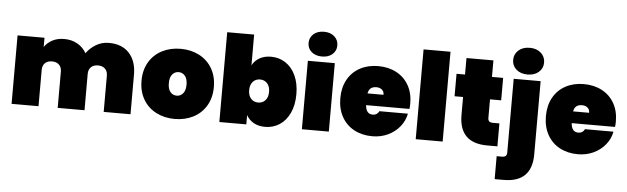

<svg xmlns="http://www.w3.org/2000/svg" viewBox="-60 -1068 5144 1576"><g transform="rotate(5 2512.0 -279.5)"><path d="M803 -568Q911 -568 970.5 -503Q1030 -438 1030 -327V0H809V-299Q809 -335 787.5 -355.5Q766 -376 730 -376Q693 -376 672 -355.5Q651 -335 651 -299V0H430V-299Q430 -335 408.5 -355.5Q387 -376 351 -376Q314 -376 293 -355.5Q272 -335 272 -299V0H50V-564H272V-488Q296 -524 337.5 -546Q379 -568 435 -568Q496 -568 543 -541.5Q590 -515 618 -467Q649 -511 697 -539.5Q745 -568 803 -568Z M1394 7Q1309 7 1241 -28Q1173 -63 1134.5 -128.5Q1096 -194 1096 -282Q1096 -370 1134.5 -435.5Q1173 -501 1241 -536Q1309 -571 1394 -571Q1479 -571 1547 -536Q1615 -501 1653.5 -435.5Q1692 -370 1692 -282Q1692 -194 1653.5 -128.5Q1615 -63 1547 -28Q1479 7 1394 7ZM1394 -185Q1425 -185 1446 -209.5Q1467 -234 1467 -282Q1467 -330 1446 -354.5Q1425 -379 1394 -379Q1363 -379 1342 -354.5Q1321 -330 1321 -282Q1321 -234 1341.5 -209.5Q1362 -185 1394 -185Z M1984 -487Q2005 -526 2044.5 -548.5Q2084 -571 2139 -571Q2205 -571 2258 -536.5Q2311 -502 2341.5 -436.5Q2372 -371 2372 -282Q2372 -193 2341.5 -127.5Q2311 -62 2258 -27.5Q2205 7 2139 7Q2084 7 2044.5 -15.5Q2005 -38 1984 -77V0H1762V-740H1984ZM2147 -282Q2147 -327 2124 -352Q2101 -377 2065 -377Q2029 -377 2006 -352Q1983 -327 1983 -282Q1983 -237 2006 -212Q2029 -187 2065 -187Q2101 -187 2124 -212Q2147 -237 2147 -282Z M2554 -609Q2500 -609 2467.5 -637.5Q2435 -666 2435 -710Q2435 -755 2467.5 -784Q2500 -813 2554 -813Q2607 -813 2639.5 -784Q2672 -755 2672 -710Q2672 -666 2639.5 -637.5Q2607 -609 2554 -609ZM2664 -564V0H2442V-564Z M3310 -287Q3310 -264 3307 -243H2950Q2955 -170 3011 -170Q3047 -170 3063 -203H3298Q3286 -143 3247.5 -95.5Q3209 -48 3150.5 -20.5Q3092 7 3022 7Q2938 7 2872.5 -28Q2807 -63 2770.5 -128.5Q2734 -194 2734 -282Q2734 -370 2770.5 -435.5Q2807 -501 2872.5 -536Q2938 -571 3022 -571Q3106 -571 3171.5 -536.5Q3237 -502 3273.5 -438Q3310 -374 3310 -287ZM3085 -340Q3085 -368 3067 -382.5Q3049 -397 3022 -397Q2963 -397 2953 -340Z M3602 -740V0H3380V-740Z M4053 -189V0H3969Q3737 0 3737 -231V-379H3667V-564H3737V-700H3959V-564H4051V-379H3959V-227Q3959 -207 3968.5 -198Q3978 -189 4000 -189Z M4248 -609Q4190 -609 4155 -640Q4120 -671 4120 -718Q4120 -766 4155 -797.5Q4190 -829 4248 -829Q4305 -829 4340 -797.5Q4375 -766 4375 -718Q4375 -671 4340 -640Q4305 -609 4248 -609ZM4360 39Q4360 270 4128 270H4054V81H4097Q4119 81 4128.5 72Q4138 63 4138 43V-564H4360Z M5004 -287Q5004 -264 5001 -243H4644Q4649 -170 4705 -170Q4741 -170 4757 -203H4992Q4980 -143 4941.5 -95.5Q4903 -48 4844.5 -20.5Q4786 7 4716 7Q4632 7 4566.5 -28Q4501 -63 4464.5 -128.5Q4428 -194 4428 -282Q4428 -370 4464.5 -435.5Q4501 -501 4566.5 -536Q4632 -571 4716 -571Q4800 -571 4865.5 -536.5Q4931 -502 4967.5 -438Q5004 -374 5004 -287ZM4779 -340Q4779 -368 4761 -382.5Q4743 -397 4716 -397Q4657 -397 4647 -340Z"/></g></svg>

Font: Fz Poppins Black
Style: Regular
Weight: 900
Designer: Ninad Kale (Devanagari), Jonny Pinhorn (Latin)
Foundry: Indian Type Foundry
Version: Vit hóa bi Vntype.Com & FontZin.Com